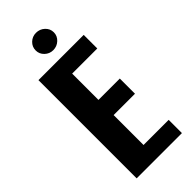

<svg xmlns="http://www.w3.org/2000/svg" viewBox="-241 -779 817 817"><g transform="rotate(-45 167.0 -370.5)"><path d="M41.9 0V-591H314.2V-509.3H163V-351H291.5V-259.7H163V-79.7H314.2V0ZM176.8 -636.5Q154.7 -636.5 138.7 -651.9Q122.8 -667.2 122.8 -688.5Q122.8 -710.5 138.7 -725.7Q154.7 -740.9 176.8 -740.9Q199.5 -740.9 215.9 -725.7Q232.2 -710.5 232.2 -688.8Q232.2 -667.2 215.9 -651.9Q199.5 -636.5 176.8 -636.5Z"/></g></svg>

Font: Alumni Sans SC Thin
Style: Regular
Weight: 100
Designer: Robert E. Leuschke
Foundry: Robert E. Leuschke
Version: Version 1.018